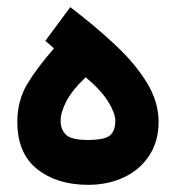

<svg xmlns="http://www.w3.org/2000/svg" viewBox="-20 -517 490 535"><path d="M175.8 -497.1Q247.1 -442.9 302.7 -390.4Q358.4 -337.9 390.1 -285.2Q421.9 -232.4 421.9 -177.7Q421.9 -124 396.5 -84.5Q371.1 -44.9 326.4 -23.4Q281.7 -2 225.1 -2Q138.7 -2 83.5 -45.9Q28.3 -89.8 28.3 -177.7Q28.3 -235.8 54.9 -281Q81.5 -326.2 130.4 -382.3L106.4 -403.3ZM218.8 -301.8Q181.2 -266.1 165 -235.1Q148.9 -204.1 148.9 -180.2Q148.9 -155.8 164.1 -141.4Q179.2 -127 224.6 -127Q271.5 -127 286.4 -139.6Q301.3 -152.3 301.3 -180.7Q301.3 -201.2 282 -232.9Q262.7 -264.6 218.8 -301.8Z"/></svg>

Font: Vazir FD-UI
Style: Bold-FD-UI
Weight: 700
Designer: Saber Rastikerdar
Foundry: Saber Rastikerdar
Version: Version 30.0.0